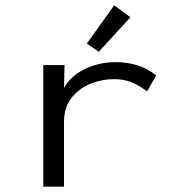

<svg xmlns="http://www.w3.org/2000/svg" viewBox="-20 -702 665 723"><path d="M143 1V-457H223L221 -371Q238 -402 269 -424Q300 -446 338 -457Q376 -468 414 -468Q507 -468 568 -418L534 -358Q497 -385 469.5 -394.5Q442 -404 408 -404Q366 -404 323 -387.5Q280 -371 250.5 -335Q221 -299 221 -242V1ZM352 -507 307 -538 410 -682 471 -637Z"/></svg>

Font: Inconsolata Expanded
Style: Regular
Weight: 400
Width: 7
Monospace: yes
Designer: Raph Levien, Cyreal, Brenton Simpson
Foundry: Raph Levien, Cyreal, Google
Version: Version 3.100; ttfautohint (v1.8.4.7-5d5b)